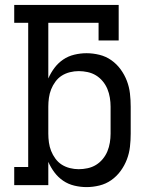

<svg xmlns="http://www.w3.org/2000/svg" viewBox="-20 -755 640 783"><path d="M333 8Q308 8 283 2Q258 -4 237.5 -18Q217 -32 202 -52Q187 -72 177 -95V0H38V-74H95V-662H38V-735H464V-590H382V-662H177V-435Q187 -458 202 -478Q217 -498 237.5 -512Q258 -526 283 -532Q308 -538 333 -538Q359 -538 385.5 -531.5Q412 -525 434 -509.5Q456 -494 472 -472Q488 -450 497.5 -425Q507 -400 510 -373.5Q513 -347 513 -320V-210Q513 -183 510 -156.5Q507 -130 497.5 -105Q488 -80 472 -58Q456 -36 434 -20.5Q412 -5 385.5 1.5Q359 8 333 8ZM301 -65Q319 -65 337.5 -69Q356 -73 371.5 -82.5Q387 -92 399 -106.5Q411 -121 418 -138Q425 -155 428 -173.5Q431 -192 431 -210V-320Q431 -338 428 -356.5Q425 -375 418 -392Q411 -409 399 -423.5Q387 -438 371.5 -447.5Q356 -457 337.5 -461Q319 -465 301 -465Q283 -465 265 -460.5Q247 -456 232 -446.5Q217 -437 206 -422Q195 -407 188.5 -390.5Q182 -374 179.5 -356Q177 -338 177 -320V-210Q177 -192 179.5 -174Q182 -156 188.5 -139.5Q195 -123 206 -108Q217 -93 232 -83.5Q247 -74 265 -69.5Q283 -65 301 -65Z"/></svg>

Font: Iosevka Slab Extended
Style: Regular
Weight: 400
Width: 7
Monospace: yes
Designer: Belleve Invis
Foundry: Belleve Invis
Version: Version 11.1.1; ttfautohint (v1.8.3)